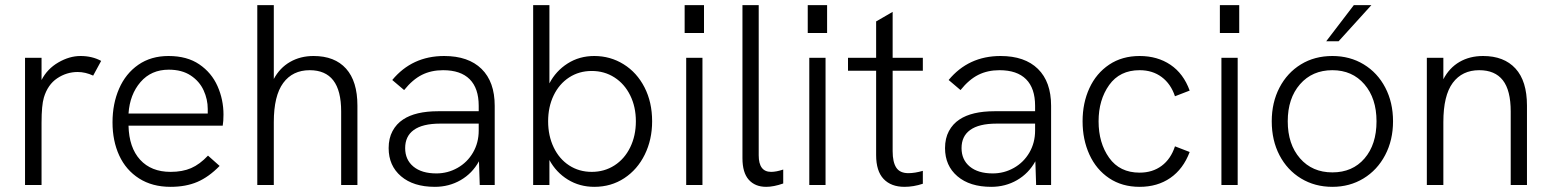

<svg xmlns="http://www.w3.org/2000/svg" viewBox="-20 -717 6009 744"><path d="M77 -493H141V-407Q163 -450 206 -475Q249 -500 292 -500Q337 -500 372 -481L341 -424Q311 -438 281 -438Q238 -438 201.5 -413.5Q165 -389 150 -339Q141 -309 141 -241V0H77Z M416 -243Q416 -315 441.5 -373.5Q467 -432 516 -466Q565 -500 633 -500Q705 -500 752.5 -467.5Q800 -435 823 -383Q846 -331 846 -273Q846 -247 843 -230H478Q480 -145 523 -98Q566 -51 641 -51Q687 -51 720.5 -65.5Q754 -80 786 -114L831 -74Q789 -31 744.5 -12Q700 7 641 7Q570 7 519 -25.5Q468 -58 442 -114.5Q416 -171 416 -243ZM785 -277V-295Q785 -332 769 -367Q753 -402 719 -424.5Q685 -447 634 -447Q566 -447 524.5 -399Q483 -351 478 -277Z M977 -697H1041V-411Q1064 -454 1104 -477Q1144 -500 1195 -500Q1277 -500 1321 -451Q1365 -402 1365 -308V0H1302V-285Q1302 -366 1271.5 -405.5Q1241 -445 1180 -445Q1114 -445 1077.5 -395.5Q1041 -346 1041 -244V0H977Z M1836 -92Q1810 -45 1765 -19Q1720 7 1665 7Q1582 7 1534 -34Q1486 -75 1486 -143Q1486 -181 1501 -209Q1516 -237 1542 -254Q1590 -286 1678 -286H1835V-307Q1835 -375 1800 -410Q1765 -445 1697 -445Q1651 -445 1615 -427Q1579 -409 1546 -368L1500 -407Q1577 -500 1701 -500Q1795 -500 1846 -450Q1897 -400 1897 -307V0H1839ZM1671 -45Q1715 -45 1753 -66.5Q1791 -88 1813 -126Q1835 -164 1835 -211V-238H1686Q1617 -238 1583 -213Q1550 -189 1550 -143Q1550 -98 1582 -71.5Q1614 -45 1671 -45Z M2109 -97V0H2046V-697H2109V-394Q2134 -442 2179.5 -471Q2225 -500 2283 -500Q2345 -500 2396.5 -468Q2448 -436 2477.5 -378.5Q2507 -321 2507 -247Q2507 -176 2478.5 -118Q2450 -60 2399 -26.5Q2348 7 2283 7Q2226 7 2180.5 -21Q2135 -49 2109 -97ZM2444 -247Q2444 -303 2422 -347.5Q2400 -392 2361 -417Q2322 -442 2273 -442Q2224 -442 2185.5 -417Q2147 -392 2125.5 -347.5Q2104 -303 2104 -247Q2104 -191 2125.5 -146Q2147 -101 2185.5 -76Q2224 -51 2273 -51Q2322 -51 2361 -76Q2400 -101 2422 -146Q2444 -191 2444 -247Z M2639 -493H2702V0H2639ZM2633 -697H2708V-589H2633Z M2857 -104V-697H2920V-115Q2920 -51 2968 -51Q2988 -51 3015 -60V-6Q2978 7 2949 7Q2906 7 2881.5 -20.5Q2857 -48 2857 -104Z M3116 -493H3179V0H3116ZM3110 -697H3185V-589H3110Z M3375 -116V-443H3266V-493H3375V-634L3439 -671V-493H3556V-443H3439V-131Q3439 -89 3453 -67.5Q3467 -46 3500 -46Q3525 -46 3556 -55V-5Q3520 7 3485 7Q3433 7 3404 -23.5Q3375 -54 3375 -116Z M3992 -92Q3966 -45 3921 -19Q3876 7 3821 7Q3738 7 3690 -34Q3642 -75 3642 -143Q3642 -181 3657 -209Q3672 -237 3698 -254Q3746 -286 3834 -286H3991V-307Q3991 -375 3956 -410Q3921 -445 3853 -445Q3807 -445 3771 -427Q3735 -409 3702 -368L3656 -407Q3733 -500 3857 -500Q3951 -500 4002 -450Q4053 -400 4053 -307V0H3995ZM3827 -45Q3871 -45 3909 -66.5Q3947 -88 3969 -126Q3991 -164 3991 -211V-238H3842Q3773 -238 3739 -213Q3706 -189 3706 -143Q3706 -98 3738 -71.5Q3770 -45 3827 -45Z M4175 -247Q4175 -318 4201.5 -375.5Q4228 -433 4278 -466.5Q4328 -500 4396 -500Q4465 -500 4515.5 -466Q4566 -432 4590 -366L4533 -344Q4517 -392 4481.5 -418.5Q4446 -445 4396 -445Q4319 -445 4278 -387.5Q4237 -330 4237 -247Q4237 -163 4278 -105.5Q4319 -48 4396 -48Q4446 -48 4481.5 -74.5Q4517 -101 4533 -150L4590 -128Q4565 -62 4515 -27.5Q4465 7 4396 7Q4328 7 4278 -26.5Q4228 -60 4201.5 -118Q4175 -176 4175 -247Z M4713 -493H4776V0H4713ZM4707 -697H4782V-589H4707Z M4908 -247Q4908 -320 4938 -377.5Q4968 -435 5021 -467.5Q5074 -500 5143 -500Q5211 -500 5264.5 -467.5Q5318 -435 5348 -377.5Q5378 -320 5378 -247Q5378 -174 5347.5 -116Q5317 -58 5263.5 -25.5Q5210 7 5143 7Q5075 7 5021.5 -25.5Q4968 -58 4938 -115.5Q4908 -173 4908 -247ZM5314 -247Q5314 -336 5267 -390.5Q5220 -445 5143 -445Q5065 -445 5017.5 -390.5Q4970 -336 4970 -247Q4970 -158 5017.5 -103.5Q5065 -49 5143 -49Q5221 -49 5267.5 -103Q5314 -157 5314 -247ZM5226 -697H5294L5167 -557H5119Z M5509 -493H5573V-410Q5596 -454 5635.5 -477Q5675 -500 5727 -500Q5808 -500 5852.5 -451.5Q5897 -403 5897 -308V0H5834V-285Q5834 -367 5803.5 -406Q5773 -445 5712 -445Q5646 -445 5609.5 -396Q5573 -347 5573 -244V0H5509Z"/></svg>

Font: Hanken Grotesk Light
Style: Regular
Weight: 300
Designer: Alfredo Marco Pradil
Foundry: Hanken Design Co.
Version: Version 3.014